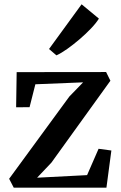

<svg xmlns="http://www.w3.org/2000/svg" viewBox="-20 -873 562 893"><path d="M366.5 -490 144.5 -481 117.5 -374.5 55 -374 57.5 -537.5 473.5 -538 493.5 -497.5 219 -116.5 152.5 -46.5 385 -58.5 438.5 -181 498 -173 475 0H44L22.5 -41.5L302.5 -424ZM242 -616 208 -645 359.5 -853 440 -786.5Q427.5 -766 403.5 -740.8Q379.5 -715.5 350.2 -690.5Q321 -665.5 292.8 -645.5Q264.5 -625.5 243.5 -616Z"/></svg>

Font: Merriweather 60pt SemiBold
Style: Regular
Weight: 600
Version: Version 2.100